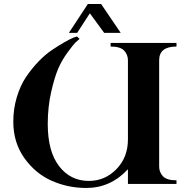

<svg xmlns="http://www.w3.org/2000/svg" viewBox="-20 -913 935 953"><path d="M529 -682V-700H856V-682Q770 -682 770 -614V-86Q770 -59 788.5 -38.5Q807 -18 856 -18V0H615V-73Q529 20 408 20Q317 20 236 -16Q155 -52 100.5 -129Q46 -206 46 -309Q46 -373 63.5 -431Q81 -489 109 -530.5Q137 -572 170.5 -607Q204 -642 237.5 -664.5Q271 -687 299 -703Q327 -719 344 -726L362 -732L375 -720Q363 -710 354.5 -702Q346 -694 317 -655Q288 -616 269.5 -573.5Q251 -531 234 -456.5Q217 -382 217 -298Q217 -161 273.5 -88Q330 -15 421 -15Q501 -15 558 -73.5Q615 -132 615 -221V-614Q615 -641 596.5 -661.5Q578 -682 529 -682ZM482 -893 579 -750H497L426 -847L363 -750H322L416 -893Z"/></svg>

Font: Uncial Antiqua
Style: Regular
Weight: 400
Designer: Astigmatic (AOETI)
Foundry: Astigmatic (AOETI)
Version: Version 1.000